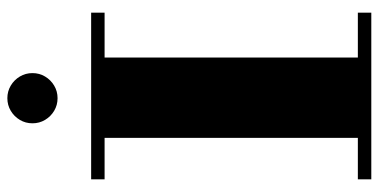

<svg xmlns="http://www.w3.org/2000/svg" viewBox="-270 -744 1014 514"><g transform="rotate(-90 237.0 -487.0)"><path d="M163.9 -907.1Q163.9 -925.6 173 -940.8Q182.1 -956.1 197.4 -965.2Q212.6 -974.3 231.1 -974.3Q249.6 -974.3 264.8 -965.2Q280.1 -956.1 289.2 -940.8Q298.3 -925.6 298.3 -907.1Q298.3 -888.6 289.2 -873.4Q280.1 -858.1 264.8 -849Q249.6 -839.9 231.1 -839.9Q212.6 -839.9 197.4 -849Q182.1 -858.1 173 -873.4Q163.9 -888.6 163.9 -907.1ZM14 -36H125V-714H14V-750H460V-714H340V-36H460V0H14Z"/></g></svg>

Font: Bodoni* 06pt Fatface
Style: Regular
Weight: 900
Version: Version 2.3